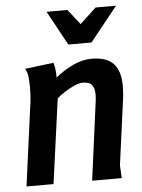

<svg xmlns="http://www.w3.org/2000/svg" viewBox="-52 -766 597 807"><g transform="rotate(-5 246.0 -362.0)"><path d="M185 -508Q190 -492 191.5 -476.5Q193 -461 193 -445Q224 -471 265 -491Q306 -511 346 -511Q409 -511 438 -480Q467 -449 467 -387Q467 -360 464 -336L426 -54L429 0H304L347 -324Q350 -342 350 -360Q350 -386 339 -400Q328 -414 300 -414Q285 -414 263 -404Q241 -394 221 -381Q201 -368 190 -357L141 0H27L75 -356Q78 -385 78 -414Q78 -431 76 -454.5Q74 -478 64 -493ZM313 -660 382 -724H468L352 -579H254L175 -724H263Z"/></g></svg>

Font: Rosario
Style: Bold Italic
Weight: 700
Italic angle: -8.05°
Designer: Hector Gatti
Foundry: Omnibus Type
Version: Version 1.101; ttfautohint (v1.8.1.43-b0c9)